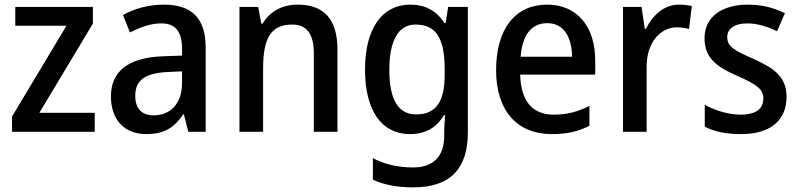

<svg xmlns="http://www.w3.org/2000/svg" viewBox="-20 -569 3455 829"><path d="M389 0V-82H150L381 -467V-539H46V-458H267L32 -66V0Z M688 -549C620 -549 558 -531 511 -504L541 -429C585 -451 630 -468 676 -468C734 -468 766 -437 766 -358V-329L685 -326C535 -321 459 -262 459 -153C459 -51 518 10 611 10C689 10 731 -17 771 -75H774L793 0H868V-364C868 -488 810 -549 688 -549ZM703 -258 766 -261V-211C766 -119 714 -71 643 -71C595 -71 564 -97 564 -155C564 -219 601 -253 703 -258Z M1265 -549C1201 -549 1145 -521 1114 -467H1108L1095 -539H1014V0H1116V-273C1116 -400 1147 -463 1241 -463C1306 -463 1335 -421 1335 -338V0H1437V-355C1437 -489 1376 -549 1265 -549Z M1751 -549C1630 -549 1556 -446 1556 -268C1556 -90 1629 10 1750 10C1817 10 1865 -18 1897 -72H1902C1900 -52 1898 -18 1898 0V18C1898 108 1849 154 1764 154C1699 154 1642 141 1590 114V207C1639 229 1694 240 1764 240C1926 240 2000 158 2000 3V-539H1915L1904 -469H1899C1864 -524 1815 -549 1751 -549ZM1774 -463C1862 -463 1900 -405 1900 -270V-247C1900 -129 1862 -75 1777 -75C1700 -75 1661 -138 1661 -267C1661 -394 1700 -463 1774 -463Z M2342 -549C2207 -549 2122 -447 2122 -266C2122 -92 2212 10 2362 10C2429 10 2476 -1 2525 -26V-112C2474 -86 2429 -74 2371 -74C2278 -74 2229 -133 2226 -247H2550V-307C2550 -452 2474 -549 2342 -549ZM2343 -469C2415 -469 2449 -408 2450 -324H2228C2235 -419 2275 -469 2343 -469Z M2911 -549C2847 -549 2798 -503 2769 -445H2764L2750 -539H2670V0H2772V-282C2772 -386 2832 -451 2902 -451C2921 -451 2940 -448 2955 -444L2967 -543C2950 -547 2929 -549 2911 -549Z M3376 -151C3376 -237 3323 -274 3235 -314C3147 -352 3120 -369 3120 -409C3120 -445 3151 -468 3207 -468C3250 -468 3295 -454 3335 -434L3369 -512C3320 -536 3269 -549 3209 -549C3097 -549 3022 -496 3022 -404C3022 -318 3075 -280 3164 -241C3252 -203 3276 -181 3276 -144C3276 -100 3245 -74 3178 -74C3124 -74 3064 -93 3023 -117V-22C3064 -1 3113 10 3180 10C3304 10 3376 -47 3376 -151Z"/></svg>

Font: Noto Sans Thai Looped SemiCondensed Medium
Style: Regular
Weight: 500
Width: 4
Designer: Sasikarn Vongin, Ben Mitchell
Foundry: The Fontpad Ltd
Version: Version 1.001